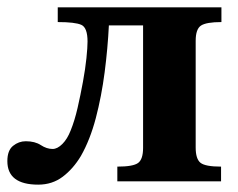

<svg xmlns="http://www.w3.org/2000/svg" viewBox="-26 -493 646 522"><path d="M78 9Q-6 9 -6 -55Q-6 -84 9.5 -96.5Q25 -109 44 -109Q69 -109 85 -98.5Q101 -88 117 -88Q130 -88 143.5 -101.5Q157 -115 166 -138Q177 -165 185 -200Q193 -235 199.5 -270.5Q206 -306 209 -335Q212 -364 212 -380Q212 -418 195 -425.5Q178 -433 131 -433V-473H576V-433Q535 -433 520.5 -423.5Q506 -414 506 -382V-92Q506 -61 519 -50.5Q532 -40 575 -40V0H293V-40Q336 -40 349.5 -50Q363 -60 363 -91V-424H270Q267 -362 258.5 -296.5Q250 -231 234.5 -172Q219 -113 194 -69Q173 -34 144.5 -12.5Q116 9 78 9Z"/></svg>

Font: STIX Two Text
Style: Bold
Weight: 700
Designer: Ross Mills, John Hudson & Paul Hanslow, Tiro Typeworks Ltd; with prior portions MicroPress Inc., and Coen Hoffman.
Foundry: Tiro Typeworks Ltd
Version: Version 2.13 b171